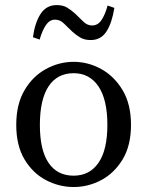

<svg xmlns="http://www.w3.org/2000/svg" viewBox="-20 -735 589 768"><path d="M111.7 -586.1Q119.7 -644.6 142.6 -679.7Q165.6 -714.7 206.7 -714.7Q231.6 -714.7 248.1 -704.8Q264.7 -694.9 279.7 -681.2Q296.6 -665.5 312.6 -649.3Q328.6 -633.1 348.5 -633.1Q371.4 -633.1 386 -654.8Q400.5 -676.4 410.5 -712.9L437.4 -703.5Q428.4 -645 406.4 -609.9Q384.5 -574.8 342.5 -574.8Q317.7 -574.8 300.5 -585.2Q283.4 -595.5 269.3 -608.4Q252.5 -624.1 236.5 -640.2Q220.5 -656.4 200.5 -656.4Q178.5 -656.4 164 -635.2Q149.5 -614.1 138.5 -576.7ZM274.5 13.1Q216.3 13.1 163.5 -14.7Q110.8 -42.5 77.9 -97.7Q45 -152.9 45 -235.5Q45 -318.2 78.1 -374.2Q111.1 -430.3 163.9 -459Q216.7 -487.7 274.5 -487.7Q332.3 -487.7 384.6 -459Q436.9 -430.3 470.5 -374.3Q504 -318.2 504 -235.5Q504 -152.8 470.6 -97.6Q437.2 -42.4 385 -14.6Q332.7 13.1 274.5 13.1ZM274.5 -32.3Q338.2 -32.3 373.8 -83.6Q409.5 -135 409.5 -235.4Q409.5 -336.7 373.8 -389.5Q338.2 -442.2 274.5 -442.2Q208.9 -442.2 174.2 -389.5Q139.5 -336.7 139.5 -235.4Q139.5 -135 174.2 -83.6Q208.9 -32.3 274.5 -32.3Z"/></svg>

Font: Adobe Variable Font Prototype
Style: Regular
Weight: 389
Designer: Frank Grießhammer
Foundry: Adobe
Version: Version 1.004;hotconv 1.0.113;makeotfexe 2.5.65598